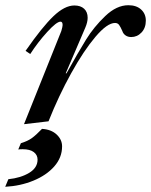

<svg xmlns="http://www.w3.org/2000/svg" viewBox="-68 -465 579 736"><path d="M167 -346Q172 -363 172 -369Q172 -382 164 -382Q149 -382 113 -342.5Q77 -303 48 -258L30 -270Q94 -362 137 -403Q180 -444 217 -444Q241 -444 254.5 -431.5Q268 -419 268 -397Q268 -380 259 -359L184 -184H187Q232 -265 262 -313.5Q292 -362 335.5 -403.5Q379 -445 424 -445Q455 -445 473 -428.5Q491 -412 491 -386Q491 -358 474.5 -340.5Q458 -323 435 -323Q422 -323 413 -329.5Q404 -336 401 -346Q394 -362 388.5 -369.5Q383 -377 373 -377Q343 -377 298 -324Q253 -271 205 -184.5Q157 -98 118 0L24 11ZM-36 222Q12 217 44 197.5Q76 178 76 147Q76 129 61.5 118Q47 107 19 107Q8 107 2 108L12 84Q38 76 54 64.5Q70 53 93 29Q128 31 149 50.5Q170 70 170 96Q170 139 140 173Q110 207 60 227.5Q10 248 -48 251Z"/></svg>

Font: Ibarra Real Nova
Style: Italic
Weight: 400
Italic angle: -22°
Designer: Jose Maria Ribagorda & Octavio Pardo
Foundry: Octavio Pardo
Version: Version 1.014